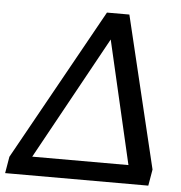

<svg xmlns="http://www.w3.org/2000/svg" viewBox="-82 -769 774 819"><g transform="rotate(5 305.0 -360.0)"><path d="M-18 -71 343 -720H439L595 -70L583 0H-30ZM369 -607 79 -80H491Z"/></g></svg>

Font: Bitter
Style: Italic
Weight: 400
Italic angle: -9°
Designer: Sol Matas
Foundry: Sol Matas
Version: Version 1.001